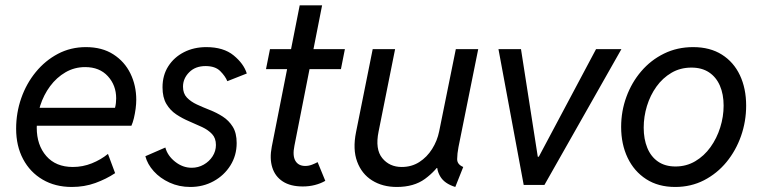

<svg xmlns="http://www.w3.org/2000/svg" viewBox="-20 -705 2906 732"><path d="M253.9 7.8Q190.4 7.8 142.6 -20.3Q94.7 -48.3 68.1 -98.4Q41.5 -148.4 41.5 -214.4Q41.5 -274.9 61 -330.8Q80.6 -386.7 116.5 -430.4Q152.3 -474.1 200.9 -499.8Q249.5 -525.4 307.6 -525.4Q369.1 -525.4 412.1 -497.8Q455.1 -470.2 477.3 -424.6Q499.5 -378.9 499.5 -324.7Q499.5 -309.1 497.1 -290.5Q494.6 -272 490.5 -254.6Q486.3 -237.3 481 -225.6H99.6L111.3 -293.9H418.5Q420.9 -303.2 421.9 -312.3Q422.9 -321.3 422.9 -330.1Q422.9 -379.9 391.1 -414.6Q359.4 -449.2 304.7 -449.2Q263.7 -449.2 229.7 -429.4Q195.8 -409.7 171.1 -376.5Q146.5 -343.3 133.3 -302.2Q120.1 -261.2 120.1 -218.3Q120.1 -151.9 156.5 -110.1Q192.9 -68.4 257.8 -68.4Q295.4 -68.4 330.1 -82.3Q364.7 -96.2 391.6 -118.2L418.9 -44.9Q385.3 -22.5 343.5 -7.3Q301.8 7.8 253.9 7.8Z M705.6 7.8Q662.6 7.8 626.5 -8.8Q590.3 -25.4 566.2 -52.2Q542 -79.1 534.2 -109.4L610.4 -142.6Q618.7 -111.3 647.7 -88.4Q676.8 -65.4 710.9 -65.4Q735.8 -65.4 756.8 -77.4Q777.8 -89.4 790.5 -109.1Q803.2 -128.9 803.2 -152.3Q803.2 -178.2 788.6 -193.8Q773.9 -209.5 750.7 -220.5Q727.5 -231.4 701.4 -242.4Q675.3 -253.4 652.1 -268.8Q628.9 -284.2 614.3 -308.8Q599.6 -333.5 599.6 -372.1Q599.6 -418 621.6 -452.4Q643.6 -486.8 681.4 -506.1Q719.2 -525.4 766.6 -525.4Q832 -525.4 870.6 -493.9Q909.2 -462.4 920.9 -424.8L846.7 -395.5Q838.9 -414.6 819.8 -433.8Q800.8 -453.1 763.7 -453.1Q724.6 -453.1 701.2 -429.4Q677.7 -405.8 677.7 -374.5Q677.7 -348.6 692.6 -333Q707.5 -317.4 730.7 -306.6Q753.9 -295.9 780 -285.6Q806.2 -275.4 829.3 -260.5Q852.5 -245.6 867.4 -221.7Q882.3 -197.8 882.3 -159.7Q882.3 -112.3 858.4 -74.2Q834.5 -36.1 794.4 -14.2Q754.4 7.8 705.6 7.8Z M1134.3 5.9Q1087.4 5.9 1058.1 -13.2Q1028.8 -32.2 1018.1 -66.4Q1007.3 -100.6 1016.1 -145.5L1122.6 -684.6H1208L1102.5 -149.4Q1094.7 -111.3 1106.2 -91.8Q1117.7 -72.3 1144 -72.3Q1156.7 -72.3 1169.4 -77.1Q1182.1 -82 1190.9 -86.9L1220.2 -15.6Q1202.6 -5.4 1180.9 0.2Q1159.2 5.9 1134.3 5.9ZM994.1 -441.4 1009.3 -517.6H1294.9L1279.8 -441.4Z M1492.7 7.8Q1438.5 7.8 1398.7 -17.1Q1358.9 -42 1341.6 -88.9Q1324.2 -135.7 1337.4 -201.2L1400.9 -517.6H1486.3L1423.3 -203.1Q1409.7 -136.2 1437.3 -102.3Q1464.8 -68.4 1511.7 -68.4Q1549.3 -68.4 1578.6 -87.2Q1607.9 -106 1627.4 -137Q1647 -168 1654.3 -204.1L1717.8 -517.6H1803.2L1728 -144.5Q1723.1 -119.1 1722.9 -98.6Q1722.7 -78.1 1746.1 -68.4L1715.8 7.8Q1674.3 -4.9 1658.2 -32.7Q1642.1 -60.5 1647.9 -88.9L1681.6 -64.5H1619.6L1668.5 -96.7Q1642.1 -53.7 1600.1 -22.9Q1558.1 7.8 1492.7 7.8Z M1976.6 0 1880.4 -517.6H1966.3L2030.3 -107.4H2034.2L2252.4 -517.6H2349.1L2055.7 0Z M2554.2 7.8Q2489.7 7.8 2443.6 -22Q2397.5 -51.8 2372.8 -103.5Q2348.1 -155.3 2348.1 -221.2Q2348.1 -281.2 2368.2 -335.9Q2388.2 -390.6 2424.8 -433.3Q2461.4 -476.1 2511.7 -500.7Q2562 -525.4 2622.6 -525.4Q2687 -525.4 2732.2 -496.8Q2777.3 -468.3 2801 -418Q2824.7 -367.7 2824.7 -302.2Q2824.7 -242.2 2805.2 -186.5Q2785.6 -130.9 2749.8 -87.2Q2713.9 -43.5 2664.1 -17.8Q2614.3 7.8 2554.2 7.8ZM2555.2 -70.3Q2596.7 -70.3 2630.6 -90.3Q2664.6 -110.4 2688.7 -144Q2712.9 -177.7 2725.8 -219Q2738.8 -260.3 2738.8 -302.2Q2738.8 -345.7 2724.6 -378.4Q2710.4 -411.1 2683.1 -429.2Q2655.8 -447.3 2616.2 -447.3Q2573.7 -447.3 2540 -427.5Q2506.3 -407.7 2482.7 -374.8Q2459 -341.8 2446.5 -301Q2434.1 -260.3 2434.1 -218.3Q2434.1 -174.8 2447.8 -141.4Q2461.4 -107.9 2488.5 -89.1Q2515.6 -70.3 2555.2 -70.3Z"/></svg>

Font: Reddit Sans
Style: Italic
Weight: 400
Italic angle: -11.25°
Designer: Stephen Hutchings
Version: Version 1.013